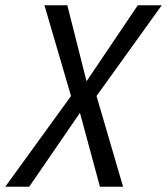

<svg xmlns="http://www.w3.org/2000/svg" viewBox="-65 -710 635 730"><path d="M302 -345 403 0H315L239 -281L46 0H-45L205 -345L104 -690H191L264 -401L459 -690H550Z"/></svg>

Font: Decalotype
Style: Italic
Weight: 400
Italic angle: -12°
Designer: Alfredo Marco Pradil
Foundry: Alfredo Marco Pradil
Version: Version 1.0